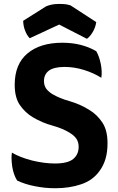

<svg xmlns="http://www.w3.org/2000/svg" viewBox="-20 -957 617 1000"><path d="M42 -162.1Q40 -148.4 40 -134.8Q40 -113.3 43.9 -87.9Q50.8 -45.9 69.3 -16.6Q110.4 2.9 161.1 12.7Q212.9 23.4 267.6 23.4Q341.8 23.4 402.3 2.9Q463.9 -17.6 499 -67.4Q518.6 -93.8 529.3 -128.9Q540 -165 540 -210.9Q540 -279.3 512.7 -319.3Q486.3 -359.4 446.3 -383.8Q398.4 -414.1 343.8 -429.7Q289.1 -445.3 252.9 -466.8Q232.4 -479.5 220.7 -495.1Q209 -511.7 209 -535.2Q209 -569.3 234.4 -588.9Q260.7 -608.4 316.4 -608.4Q367.2 -608.4 417 -592.8Q467.8 -577.1 507.8 -551.8Q512.7 -585.9 504.9 -624Q497.1 -663.1 481.4 -690.4Q442.4 -712.9 398.4 -723.6Q355.5 -734.4 304.7 -734.4Q189.5 -734.4 123 -678.7Q56.6 -623 56.6 -515.6Q56.6 -448.2 84 -409.2Q111.3 -370.1 150.4 -346.7Q199.2 -317.4 253.9 -302.7Q309.6 -287.1 345.7 -263.7Q366.2 -251 377.9 -234.4Q389.6 -216.8 389.6 -192.4Q389.6 -152.3 361.3 -128.9Q333 -105.5 265.6 -105.5Q210.9 -105.5 146.5 -121.1Q83 -137.7 42 -162.1ZM288.1 -829.1Q324.2 -810.5 432.6 -754.9Q449.2 -766.6 462.9 -790Q476.6 -812.5 481.4 -841.8Q436.5 -871.1 347.7 -928.7Q339.8 -931.6 324.2 -934.6Q308.6 -936.5 288.1 -936.5Q263.7 -936.5 247.1 -932.6Q230.5 -928.7 219.7 -923.8Q180.7 -899.4 100.6 -848.6Q101.6 -819.3 111.3 -795.9Q120.1 -773.4 134.8 -757.8Q185.5 -781.2 288.1 -829.1Z"/></svg>

Font: cl
Style: Bold
Weight: 400
Designer: Mitja Miklavcic
Version: Version 7.504; 2011; Build 1021